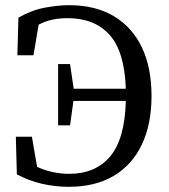

<svg xmlns="http://www.w3.org/2000/svg" viewBox="-20 -705 652 740"><path d="M45 -33 41 -178H103L123 -62Q153 -48 184.5 -41.5Q216 -35 247 -35Q347 -35 404 -101.5Q461 -168 465 -316H263L250 -222H204V-458H250L264 -363H465Q460 -507 402 -571Q344 -635 241 -635Q210 -635 183 -629.5Q156 -624 129 -610L109 -492H47L51 -637Q102 -666 153 -675.5Q204 -685 246 -685Q348 -685 419 -642.5Q490 -600 527 -522Q564 -444 564 -335Q564 -226 526.5 -147.5Q489 -69 418 -27Q347 15 245 15Q193 15 142.5 3.5Q92 -8 45 -33Z"/></svg>

Font: Source Serif 4
Style: Regular
Weight: 400
Designer: Frank Grießhammer
Foundry: Adobe
Version: Version 4.005;hotconv 1.1.0;makeotfexe 2.6.0